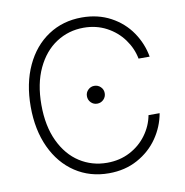

<svg xmlns="http://www.w3.org/2000/svg" viewBox="-81 -794 849 882"><g transform="rotate(-10 343.5 -353.5)"><path d="M357.4 -668.9Q287.6 -668.9 230.2 -631.8Q172.9 -594.7 139.2 -523.4Q105.5 -452.1 105.5 -353.5Q105.5 -254.4 139.2 -183.3Q172.9 -112.3 230 -75.7Q287.1 -39.1 357.4 -39.1Q416.5 -39.1 464.1 -64Q511.7 -88.9 542.2 -130.6Q572.8 -172.4 582 -221.7H633.8Q623 -160.2 586.7 -107.4Q550.3 -54.7 491.5 -22.5Q432.6 9.8 357.4 9.8Q269 9.8 200.7 -35.4Q132.3 -80.6 94 -162.8Q55.7 -245.1 55.7 -353.5Q55.7 -461.9 94 -544.2Q132.3 -626.5 200.7 -671.6Q269 -716.8 357.4 -716.8Q432.6 -716.8 491.7 -685.1Q550.8 -653.3 586.9 -600.3Q623 -547.4 633.8 -485.4H582Q572.8 -534.2 542.2 -576.2Q511.7 -618.2 463.9 -643.6Q416 -668.9 357.4 -668.9ZM318.4 -356.4Q318.4 -373.5 330.6 -385.5Q342.8 -397.5 359.4 -397.5Q377 -397.5 389.2 -385.5Q401.4 -373.5 401.4 -356.4Q401.4 -338.9 389.2 -326.7Q377 -314.5 359.4 -314.5Q342.3 -314.5 330.3 -326.7Q318.4 -338.9 318.4 -356.4Z"/></g></svg>

Font: Pretendard GOV ExtraLight
Style: Regular
Weight: 200
Designer: Base glyphs from Inter by Rasmus Andersson; Hangeul glyphs from Noto Sans CJK(Source Han Sans) by Jang Soo-young and Kan
Foundry: Kil Hyung-jin
Version: Version 1.309